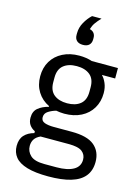

<svg xmlns="http://www.w3.org/2000/svg" viewBox="-143 -850 817 1139"><g transform="rotate(15 265.5 -281.0)"><path d="M520 57Q520 110 492 144.5Q464 179 408.5 195.5Q353 212 270 212Q190 212 139.5 197Q89 182 66 153.5Q43 125 43 85Q43 43 65 19Q87 -5 125 -15V-26Q103 -37 91 -54.5Q79 -72 79 -98Q79 -137 104 -157.5Q129 -178 168 -188V-192Q122 -214 96.5 -255Q71 -296 71 -350Q71 -403 95 -443Q119 -483 163 -505.5Q207 -528 265 -528Q286 -528 306 -525Q326 -522 343 -516H504V-452H424V-450Q438 -437 449.5 -410.5Q461 -384 461 -350Q461 -298 437 -257.5Q413 -217 369 -194.5Q325 -172 266 -172Q253 -172 240 -173.5Q227 -175 216 -177Q191 -170 169.5 -156.5Q148 -143 148 -119Q148 -96 170 -88Q192 -80 227 -80H337Q433 -80 476.5 -43.5Q520 -7 520 57ZM266 -236Q317 -236 347 -260.5Q377 -285 377 -336V-364Q377 -415 347 -439.5Q317 -464 266 -464Q215 -464 185 -439.5Q155 -415 155 -364V-336Q155 -285 185 -260.5Q215 -236 266 -236ZM445 63Q445 32 421.5 13.5Q398 -5 338 -5H166Q141 6 129.5 23.5Q118 41 118 65Q118 99 143.5 123Q169 147 230 147H304Q371 147 408 126Q445 105 445 63ZM267 -595Q242 -595 229 -607.5Q216 -620 216 -642V-653Q216 -688 234 -720Q252 -752 276 -774H334Q314 -753 302 -736Q290 -719 283 -696Q300 -692 309 -680.5Q318 -669 318 -652V-642Q318 -620 305 -607.5Q292 -595 267 -595Z"/></g></svg>

Font: IBM Plex Sans
Style: Regular
Weight: 400
Designer: Mike Abbink, Paul van der Laan, Pieter van Rosmalen
Foundry: Bold Monday
Version: Version 3.201